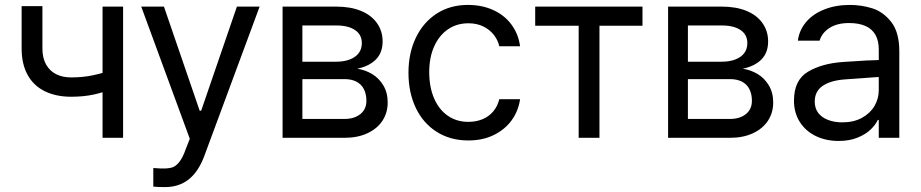

<svg xmlns="http://www.w3.org/2000/svg" viewBox="-20 -557 3722 776"><path d="M477.5 0H394.5V-530.3H477.5ZM267.6 -166Q207 -166 161.6 -188Q116.2 -210 91.8 -253.9Q67.4 -297.9 67.4 -361.3V-532.2H151.4V-361.3Q151.4 -322.3 166.5 -295.9Q181.6 -269.5 207.5 -256.8Q233.4 -244.1 267.6 -244.1Q315.4 -244.1 356.4 -252.9Q397.5 -261.7 444.3 -278.3V-201.2Q399.4 -183.6 358.4 -174.8Q317.4 -166 267.6 -166Z M599.6 197.3V122.1L615.2 123Q623 124 640.6 124Q662.1 124 676.3 119.6Q690.4 115.2 704.6 97.7Q718.8 80.1 731.4 43.9L747.1 3.9L550.8 -530.3H642.6L787.1 -109.4H793L937.5 -530.3H1029.3L804.7 76.2Q781.2 137.7 742.2 168.5Q703.1 199.2 646.5 199.2Q621.1 199.2 599.6 197.3Z M1122.1 -530.3H1338.9Q1396.5 -530.3 1438.5 -513.2Q1480.5 -496.1 1503.4 -463.9Q1526.4 -431.6 1526.4 -389.6Q1526.4 -343.8 1499 -316.4Q1471.7 -289.1 1423.8 -279.3Q1456.1 -274.4 1483.9 -257.8Q1511.7 -241.2 1529.3 -211.9Q1546.9 -182.6 1546.9 -142.6Q1546.9 -101.6 1525.9 -69.3Q1504.9 -37.1 1465.3 -18.6Q1425.8 0 1372.1 0H1122.1ZM1460.9 -149.4Q1460.9 -176.8 1450.7 -196.8Q1440.4 -216.8 1420.4 -227.1Q1400.4 -237.3 1372.1 -237.3H1202.1V-76.2H1372.1Q1399.4 -76.2 1419.4 -85.4Q1439.5 -94.7 1450.2 -110.8Q1460.9 -127 1460.9 -149.4ZM1442.4 -382.8Q1442.4 -417 1415 -435.5Q1387.7 -454.1 1338.9 -454.1H1202.1V-307.6H1338.9Q1371.1 -307.6 1394.5 -316.9Q1418 -326.2 1430.2 -342.8Q1442.4 -359.4 1442.4 -382.8Z M1630.9 -262.7Q1630.9 -342.8 1661.1 -405.3Q1691.4 -467.8 1745.6 -502.4Q1799.8 -537.1 1871.1 -537.1Q1927.7 -537.1 1973.1 -516.6Q2018.6 -496.1 2046.9 -458Q2075.2 -419.9 2082 -370.1H1998Q1992.2 -395.5 1975.6 -416.5Q1959 -437.5 1933.1 -450.2Q1907.2 -462.9 1873 -462.9Q1826.2 -462.9 1790.5 -438.5Q1754.9 -414.1 1734.9 -369.6Q1714.8 -325.2 1714.8 -265.6Q1714.8 -205.1 1734.4 -159.7Q1753.9 -114.3 1789.6 -89.4Q1825.2 -64.5 1873 -64.5Q1904.3 -64.5 1930.2 -75.2Q1956.1 -85.9 1973.6 -106.9Q1991.2 -127.9 1998 -156.2H2082Q2075.2 -108.4 2047.9 -70.8Q2020.5 -33.2 1975.6 -11.2Q1930.7 10.7 1873 10.7Q1799.8 10.7 1744.6 -24.4Q1689.5 -59.6 1660.2 -121.6Q1630.9 -183.6 1630.9 -262.7Z M2143.1 -530.3H2576.7V-453.1H2402.8V0H2318.8V-453.1H2143.1Z M2680.2 -530.3H2897Q2954.6 -530.3 2996.6 -513.2Q3038.6 -496.1 3061.5 -463.9Q3084.5 -431.6 3084.5 -389.6Q3084.5 -343.8 3057.1 -316.4Q3029.8 -289.1 2981.9 -279.3Q3014.2 -274.4 3042 -257.8Q3069.8 -241.2 3087.4 -211.9Q3105 -182.6 3105 -142.6Q3105 -101.6 3084 -69.3Q3063 -37.1 3023.4 -18.6Q2983.9 0 2930.2 0H2680.2ZM3019 -149.4Q3019 -176.8 3008.8 -196.8Q2998.5 -216.8 2978.5 -227.1Q2958.5 -237.3 2930.2 -237.3H2760.3V-76.2H2930.2Q2957.5 -76.2 2977.5 -85.4Q2997.6 -94.7 3008.3 -110.8Q3019 -127 3019 -149.4ZM3000.5 -382.8Q3000.5 -417 2973.1 -435.5Q2945.8 -454.1 2897 -454.1H2760.3V-307.6H2897Q2929.2 -307.6 2952.6 -316.9Q2976.1 -326.2 2988.3 -342.8Q3000.5 -359.4 3000.5 -382.8Z M3453.6 -240.2 3397.9 -236.3Q3338.4 -232.4 3305.7 -210.4Q3272.9 -188.5 3272.9 -146.5Q3272.9 -119.1 3287.1 -100.6Q3301.3 -82 3326.7 -72.3Q3352.1 -62.5 3384.3 -62.5Q3430.2 -62.5 3463.4 -80.6Q3496.6 -98.6 3514.2 -128.4Q3531.7 -158.2 3531.7 -192.4V-357.4Q3531.7 -391.6 3518.6 -415.5Q3505.4 -439.5 3478.5 -451.7Q3451.7 -463.9 3411.6 -463.9Q3363.8 -463.9 3333 -444.3Q3302.2 -424.8 3292.5 -392.6H3204.6Q3210.4 -435.5 3238.3 -468.3Q3266.1 -501 3312 -519Q3357.9 -537.1 3415.5 -537.1Q3461.4 -537.1 3505.4 -523.4Q3549.3 -509.8 3582 -468.3Q3614.7 -426.8 3614.7 -349.6V0H3531.7V-72.3H3527.8Q3518.1 -51.8 3498 -32.7Q3478 -13.7 3445.3 -0.5Q3412.6 12.7 3369.6 12.7Q3318.8 12.7 3277.8 -6.8Q3236.8 -26.4 3212.9 -63.5Q3189 -100.6 3189 -150.4Q3189 -233.4 3245.6 -267.1Q3302.2 -300.8 3388.2 -306.6Q3397.9 -307.6 3481.9 -312.5L3537.6 -314.5L3538.6 -246.1Q3529.8 -246.1 3453.6 -240.2Z"/></svg>

Font: Pretendard GOV Variable
Style: Regular
Weight: 400
Designer: Base glyphs from Inter by Rasmus Andersson; Hangul glyphs from Noto Sans CJK(Source Han Sans) by Jang Soo-young and Kang
Foundry: Kil Hyung-jin
Version: Version 1.307;Glyphs 3.2 (3192)